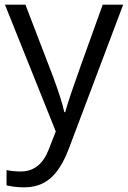

<svg xmlns="http://www.w3.org/2000/svg" viewBox="-20 -555 544 815"><path d="M216.8 2.9 187 79.1C163.1 141.6 123.5 172.9 67.9 172.9C45.9 172.9 25.9 170.9 7.8 167V231.9C31.7 237.3 56.2 240.2 81.1 240.2C169.4 240.2 227.5 194.8 272.9 74.2L502.9 -535.2H416C341.3 -328.1 296.9 -204.6 283.7 -164.6C270 -124 261.2 -95.7 256.8 -79.1H252.9C246.6 -109.9 231 -160.2 205.1 -230L87.9 -535.2H1Z"/></svg>

Font: Open Sans
Style: Regular
Weight: 400
Foundry: Ascender Corporation
Version: Version 1.100;PS 001.100;hotconv 1.0.88;makeotf.lib2.5.64775